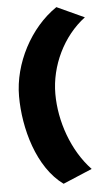

<svg xmlns="http://www.w3.org/2000/svg" viewBox="-58 -800 505 920"><g transform="rotate(-5 194.5 -340.0)"><path d="M33.7 -352.5C33.7 -198.2 86.4 -5.9 210 83.5L350.1 24.4C258.3 -71.8 208 -217.3 208 -348.6C208 -483.4 273.9 -621.6 380.9 -702.1L249 -762.7C121.1 -676.3 33.7 -509.8 33.7 -352.5Z"/></g></svg>

Font: Luckiest Guy
Style: Regular
Weight: 400
Designer: Astigmatic (AOETI)
Foundry: Astigmatic (AOETI)
Version: Version 1.001